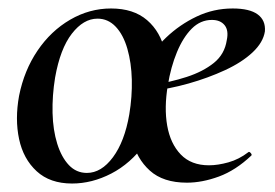

<svg xmlns="http://www.w3.org/2000/svg" viewBox="-20 -419 649 453"><path d="M150 14Q98 14 66.5 -15Q35 -44 25 -91Q15 -138 25 -193Q37 -253 68.5 -299.5Q100 -346 145.5 -372.5Q191 -399 242 -399Q295 -399 327 -371.5Q359 -344 369.5 -297Q380 -250 369 -193Q356 -126 322 -79.5Q288 -33 242.5 -9.5Q197 14 150 14ZM185 -11Q219 -11 246.5 -48Q274 -85 285 -149Q292 -191 291 -231Q290 -271 280.5 -304Q271 -337 253 -356Q235 -375 210 -375Q177 -375 149.5 -339.5Q122 -304 110 -236Q103 -193 104 -152.5Q105 -112 115 -80Q125 -48 142.5 -29.5Q160 -11 185 -11ZM421 12Q365 12 333.5 -16.5Q302 -45 292 -89.5Q282 -134 291 -183Q299 -222 319.5 -261Q340 -300 372 -330.5Q404 -361 444 -380Q484 -399 529 -399Q569 -399 588 -385Q607 -371 605 -345Q601 -319 576 -295.5Q551 -272 511 -253.5Q471 -235 425 -222Q379 -209 334 -204L336 -218Q382 -225 420.5 -237.5Q459 -250 484.5 -270.5Q510 -291 515 -324Q520 -347 510 -359.5Q500 -372 480 -372Q453 -372 432.5 -351.5Q412 -331 397.5 -296Q383 -261 376 -218Q367 -165 374.5 -122.5Q382 -80 406.5 -54.5Q431 -29 473 -29Q494 -29 519 -36Q544 -43 566 -60Q568 -62 571.5 -58Q575 -54 573 -52Q536 -17 496.5 -2.5Q457 12 421 12Z"/></svg>

Font: Cormorant Light SemiBold
Style: Italic
Weight: 600
Italic angle: -10°
Version: Version 4.000